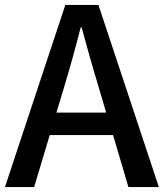

<svg xmlns="http://www.w3.org/2000/svg" viewBox="-20 -756 662 776"><path d="M208 -301 238 -400C262 -480 285 -561 306 -645H310C333 -562 355 -480 380 -400L409 -301ZM499 0H622L378 -736H244L0 0H118L181 -210H437Z"/></svg>

Font: Noto Sans T Chinese Medium
Style: Regular
Weight: 500
Designer: Ryoko NISHIZUKA (kana & ideographs); Paul D. Hunt (Latin, Greek & Cyrillic); Wenlong ZHANG (bopomofo); Sandoll Communica
Foundry: Adobe Systems Incorporated
Version: Version 1.000;PS 1;hotconv 1.0.78;makeotf.lib2.5.61930